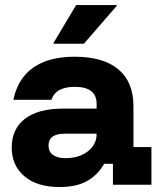

<svg xmlns="http://www.w3.org/2000/svg" viewBox="-20 -736 640 765"><path d="M217.5 9.2Q127.5 9.2 77.1 -33.8Q26.7 -76.7 26.7 -148.3Q26.7 -222.5 79.6 -262.9Q132.5 -303.3 230.8 -303.3H365V-321.7Q365 -390 278.3 -390Q201.7 -390 185 -338.3H33.3Q50.8 -423.3 112.5 -466.7Q174.2 -510 277.5 -510Q391.7 -510 451.7 -459.6Q511.7 -409.2 511.7 -312.5V-150H583.3V0H430V-83.3H395Q369.2 -38.3 326.7 -14.6Q284.2 9.2 217.5 9.2ZM240.8 -105.8Q277.5 -105.8 305.4 -118.3Q333.3 -130.8 349.2 -152.5Q365 -174.2 365 -200.8V-203.3H237.5Q173.3 -203.3 173.3 -155.8Q173.3 -131.7 191.2 -118.8Q209.2 -105.8 240.8 -105.8ZM193.3 -561.7V-565L283.3 -715.8H445V-712.5L314.2 -561.7Z"/></svg>

Font: Funnel Display ExtraBold
Style: Regular
Weight: 800
Designer: NORD ID, Kristian Moeller
Foundry: Dicotype
Version: Version 1.000